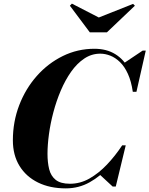

<svg xmlns="http://www.w3.org/2000/svg" viewBox="-20 -1029 824 1059"><path d="M343 10Q255.5 10 189.8 -22.2Q124 -54.5 87.5 -114Q51 -173.5 51 -255Q51 -357.5 86 -448.8Q121 -540 183 -610Q245 -680 326.5 -720Q408 -760 501 -760Q567.5 -760 615.5 -730.5Q663.5 -701 691 -647.5Q718.5 -594 724 -522.5H712.5Q704 -581 685.5 -621.5Q667 -662 641.8 -686.5Q616.5 -711 588.5 -722Q560.5 -733 533 -733Q485 -733 444.8 -706Q404.5 -679 372.2 -633.2Q340 -587.5 315.5 -530Q291 -472.5 274.5 -410.2Q258 -348 250 -288.8Q242 -229.5 242 -180.5Q242 -133 251.2 -95.8Q260.5 -58.5 287.2 -37Q314 -15.5 366 -15.5Q422.5 -15.5 473.2 -44.2Q524 -73 569.5 -120.8Q615 -168.5 654 -227.5H665Q630.5 -166 582.8 -111.8Q535 -57.5 474.8 -23.8Q414.5 10 343 10ZM601.5 0 528 -68Q551 -87 574.8 -111Q598.5 -135 621 -167L654 -227.5H673.5L618.5 0ZM712.5 -522.5 707 -582Q698.5 -612 687.2 -634.5Q676 -657 659.5 -678L767 -750H784L732.5 -522.5ZM475.5 -850.5 365.5 -997.5 376.5 -1009 525 -932.5 714 -1007.5 724 -997.5 569.5 -850.5Z"/></svg>

Font: Bodoni Moda 11pt ExtraBold
Style: Italic
Weight: 800
Italic angle: -13°
Version: Version 2.004